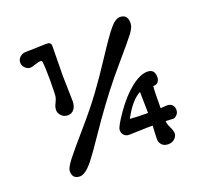

<svg xmlns="http://www.w3.org/2000/svg" viewBox="-114 -775 970 914"><g transform="rotate(-20 371.0 -318.0)"><path d="M647 -170Q663 -170 672.5 -160.5Q682 -151 682 -135.5Q682 -120 672 -110Q662 -100 653.5 -100Q645 -100 615 -102Q616 -86 626 -66Q636 -46 636 -32.5Q636 -19 623.5 -6.5Q611 6 590.5 6Q570 6 558.5 -6Q547 -18 547 -35Q547 -52 550 -103H530L430 -100Q415 -100 405 -110Q395 -120 395 -136.5Q395 -153 439.5 -216.5Q484 -280 530.5 -316.5Q577 -353 613.5 -353Q650 -353 650 -313Q650 -298 642 -288.5Q634 -279 621 -279H617Q614 -252 614 -168ZM548 -274Q501 -250 459 -170Q504 -167 530 -167H550ZM229 -471 232 -342Q232 -319 220.5 -303Q209 -287 188.5 -287Q168 -287 155.5 -300.5Q143 -314 143 -329Q143 -344 151 -359.5Q159 -375 162 -387.5Q165 -400 165 -471.5Q165 -543 161 -567Q161 -574 151.5 -574Q142 -574 124.5 -567.5Q107 -561 96 -561Q85 -561 72.5 -572Q60 -583 60 -600Q60 -617 73 -628Q86 -639 101 -639L209 -642Q231 -642 231 -623ZM618 -598Q618 -577 596.5 -548.5Q575 -520 514.5 -450Q454 -380 410.5 -323Q367 -266 329 -212Q291 -158 267.5 -123Q244 -88 220 -56Q174 6 143 6Q105 6 105 -33Q105 -51 134.5 -88.5Q164 -126 230.5 -202.5Q297 -279 344 -343Q391 -407 446.5 -492Q502 -577 529.5 -609.5Q557 -642 580 -642Q618 -642 618 -598Z"/></g></svg>

Font: Macondo Swash Caps
Style: Regular
Weight: 400
Designer: John Vargas Beltran
Foundry: John Vargas Beltran
Version: Version 2.001